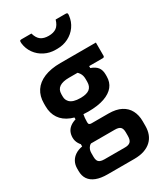

<svg xmlns="http://www.w3.org/2000/svg" viewBox="-253 -919 1106 1275"><g transform="rotate(-30 300.0 -281.5)"><path d="M100 -77Q100 -100 108 -118.5Q116 -137 133.5 -151Q151 -165 178 -173V-205L241 -181Q238 -166 236.5 -150.5Q235 -135 235 -118Q235 -106 240 -101.5Q245 -97 257 -97H386Q445 -97 483 -77Q521 -57 539.5 -21.5Q558 14 558 60V97Q558 131 547.5 159Q537 187 515 207.5Q493 228 460.5 239Q428 250 384 250H180Q128 250 93.5 236.5Q59 223 41.5 197.5Q24 172 24 134V116Q24 86 36.5 63Q49 40 72 25Q95 10 126 5V-33L200 12Q183 17 174.5 26Q166 35 161.5 46.5Q157 58 157 73V104Q157 121 162.5 132Q168 143 180 148Q192 153 212 153H370Q385 153 395 149.5Q405 146 411 140Q418 133 421 121.5Q424 110 424 96V69Q424 41 412 29Q400 17 370 17H190Q167 17 146.5 4.5Q126 -8 113 -30Q100 -52 100 -77ZM339 -439 433 -446V-419Q468 -407 484 -386Q500 -365 500 -331V-316Q500 -272 475.5 -241Q451 -210 401.5 -192.5Q352 -175 278 -175Q204 -175 152.5 -195.5Q101 -216 75 -255Q49 -294 49 -348V-370Q49 -425 75 -464.5Q101 -504 152.5 -525.5Q204 -547 278 -547Q346 -547 414 -547Q482 -547 550 -547Q550 -522 550 -496.5Q550 -471 550 -445Q550 -441 547 -437.5Q544 -434 539 -434Q496 -434 455 -434Q414 -434 371 -434Q328 -434 278 -434Q230 -434 205 -417Q180 -400 180 -364V-347Q180 -332 184.5 -322Q189 -312 197 -303Q209 -291 229 -285Q249 -279 278 -279Q326 -279 348 -296.5Q370 -314 370 -350V-371Q370 -385 367 -396.5Q364 -408 357.5 -418Q351 -428 339 -439ZM302 -742Q339 -742 361.5 -758Q384 -774 395 -813Q414 -813 432.5 -813Q451 -813 471 -813Q481 -813 484 -809Q487 -805 485 -791Q480 -747 455.5 -712.5Q431 -678 392.5 -658.5Q354 -639 309 -639H295Q250 -639 211.5 -658.5Q173 -678 148.5 -712.5Q124 -747 119 -791Q118 -805 120.5 -809Q123 -813 133 -813Q153 -813 171.5 -813Q190 -813 209 -813Q220 -774 242.5 -758Q265 -742 302 -742Z"/></g></svg>

Font: RecMonoLinear Nerd Font Mono
Style: Bold
Weight: 700
Monospace: yes
Version: Version 1.085; ttfautohint (v1.8.4.7-5d5b);Nerd Fonts 3.2.1